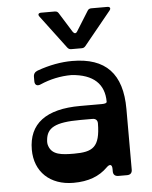

<svg xmlns="http://www.w3.org/2000/svg" viewBox="-56 -847 720 907"><g transform="rotate(-5 304.0 -393.0)"><path d="M282 -625C287 -619 292 -616 300 -616H350C358 -616 363 -619 368 -625L496 -782C504 -792 500 -800 487 -800H411C403 -800 397 -797 393 -790L335 -697C329 -687 321 -687 314 -697L256 -790C252 -797 246 -800 238 -800H173C160 -800 156 -792 164 -782ZM299 -560C247 -560 191 -550 133 -529C120 -524 113 -515 113 -501V-480C113 -462 125 -455 142 -463C188 -483 238 -494 290 -494C395 -487 445 -437 445 -354C445 -348 437 -345 421 -345H319C156 -345 73 -282 73 -159C73 -54 145 14 256 14C327 14 379 -6 418 -45C434 -61 445 -57 445 -35V-24C445 -8 454 0 470 0H511C527 0 535 -9 535 -24V-312C535 -479 458 -560 299 -560ZM270 -123C211 -123 167 -127 152 -169C148 -180 148 -188 149 -198C154 -255 192 -279 314 -279H371C386 -279 395 -271 395 -256C394 -142 359 -123 270 -123Z"/></g></svg>

Font: OpenDyslexic3
Style: Regular
Weight: 400
Designer: Abelardo Gonzalez
Version: Version 3.001;PS 003.001;hotconv 1.0.88;makeotf.lib2.5.64775